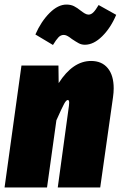

<svg xmlns="http://www.w3.org/2000/svg" viewBox="-32 -821 529 841"><path d="M466 -434Q466 -416 463 -395L407 0H221L270 -358Q271 -363 271 -371Q271 -383 265 -383Q258 -383 248.5 -365.5Q239 -348 215 -294L174 0H-12L62 -534H224L225 -457Q287 -554 367 -554Q414 -554 440 -522.5Q466 -491 466 -434ZM283 -650Q281 -652 273 -657.5Q265 -663 259 -665.5Q253 -668 247 -668Q234 -668 224 -657.5Q214 -647 200 -624L123 -670Q148 -727 185 -764Q222 -801 259 -801Q278 -801 292 -794Q306 -787 322 -774Q331 -767 339.5 -762Q348 -757 356 -757Q367 -757 377 -767Q387 -777 400 -799L477 -756Q453 -699 415.5 -662Q378 -625 340 -625Q325 -625 313 -631.5Q301 -638 283 -650Z"/></svg>

Font: Fira Sans Extra Condensed Black
Style: Italic
Weight: 900
Width: 3
Italic angle: -8°
Designer: Carrois Corporate & Edenspiekermann AG
Foundry: Carrois Corporate GbR & Edenspiekermann AG
Version: Version 4.203